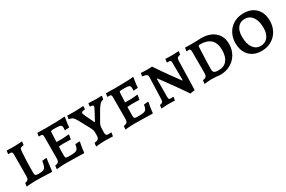

<svg xmlns="http://www.w3.org/2000/svg" viewBox="88 -1427 3533 2370"><g transform="rotate(-30 1855.0 -242.5)"><path d="M57 -41Q88 -45 100 -59.5Q112 -74 112 -108L113 -411Q113 -436 107 -444.5Q101 -453 83 -453L57 -452L53 -458L59 -501Q77 -501 92 -500L165 -499Q187 -499 227 -501.5Q267 -504 280 -505L274 -455Q247 -452 235 -446Q223 -440 220 -429.5Q217 -419 215 -395Q205 -269 205 -105Q205 -73 215.5 -64Q226 -55 262 -55Q305 -55 326 -63.5Q347 -72 357.5 -96Q368 -120 376 -172L435 -178L439 -171Q437 -157 430 -106.5Q423 -56 417 -1L410 7Q387 6 313 3Q239 0 182 0Q139 0 100.5 3.5Q62 7 51 8Z M485 -41Q520 -45 533 -59.5Q546 -74 546 -108L547 -411Q547 -436 541.5 -444.5Q536 -453 519 -453L493 -452L489 -457L496 -501Q510 -501 549.5 -500Q589 -499 635 -499Q808 -499 884 -508L889 -502Q887 -490 880 -449Q873 -408 870 -362L806 -358Q806 -361 807 -370.5Q808 -380 808 -390Q808 -414 801 -424Q794 -434 772 -437.5Q750 -441 698 -441Q675 -441 665.5 -439Q656 -437 653 -432Q650 -427 650 -414L644 -285L722 -284Q740 -284 774.5 -287.5Q809 -291 820 -292L825 -285L813 -224Q802 -224 770.5 -225Q739 -226 704 -226Q678 -226 641 -221Q639 -157 639 -102Q639 -80 642.5 -70.5Q646 -61 657 -58Q668 -55 695 -55Q753 -55 778.5 -61Q804 -67 815 -85Q826 -103 833 -146L891 -150L897 -144Q894 -132 886.5 -90Q879 -48 875 -2L867 5Q841 4 756.5 2Q672 0 613 0Q569 0 530 3.5Q491 7 480 8Z M1046 -40Q1078 -45 1092 -52.5Q1106 -60 1111 -74Q1116 -88 1116 -116V-143Q1116 -164 1111.5 -181.5Q1107 -199 1093 -225L1014 -371Q992 -413 974.5 -429.5Q957 -446 918 -452L915 -456L922 -501Q933 -501 963 -500Q993 -499 1023 -499Q1051 -499 1093.5 -501.5Q1136 -504 1150 -505L1154 -498L1150 -458Q1119 -456 1108 -450.5Q1097 -445 1097 -432Q1097 -423 1119 -376.5Q1141 -330 1160 -291L1173 -263H1180L1253 -400Q1266 -423 1266 -437Q1266 -456 1221 -457L1219 -460L1224 -503L1257 -502Q1290 -499 1329 -499Q1357 -499 1380 -500Q1403 -501 1411 -502L1414 -496L1408 -454Q1374 -444 1355 -424.5Q1336 -405 1305 -353L1226 -215Q1215 -194 1212.5 -171Q1210 -148 1210 -94Q1210 -68 1218 -58Q1226 -48 1248 -48Q1262 -48 1273.5 -49Q1285 -50 1289 -50L1291 -46L1283 3Q1269 3 1231.5 1.5Q1194 0 1157 0Q1129 0 1090.5 3.5Q1052 7 1040 9Z M1463 -41Q1498 -45 1511 -59.5Q1524 -74 1524 -108L1525 -411Q1525 -436 1519.5 -444.5Q1514 -453 1497 -453L1471 -452L1467 -457L1474 -501Q1488 -501 1527.5 -500Q1567 -499 1613 -499Q1786 -499 1862 -508L1867 -502Q1865 -490 1858 -449Q1851 -408 1848 -362L1784 -358Q1784 -361 1785 -370.5Q1786 -380 1786 -390Q1786 -414 1779 -424Q1772 -434 1750 -437.5Q1728 -441 1676 -441Q1653 -441 1643.5 -439Q1634 -437 1631 -432Q1628 -427 1628 -414L1622 -285L1700 -284Q1718 -284 1752.5 -287.5Q1787 -291 1798 -292L1803 -285L1791 -224Q1780 -224 1748.5 -225Q1717 -226 1682 -226Q1656 -226 1619 -221Q1617 -157 1617 -102Q1617 -80 1620.5 -70.5Q1624 -61 1635 -58Q1646 -55 1673 -55Q1731 -55 1756.5 -61Q1782 -67 1793 -85Q1804 -103 1811 -146L1869 -150L1875 -144Q1872 -132 1864.5 -90Q1857 -48 1853 -2L1845 5Q1819 4 1734.5 2Q1650 0 1591 0Q1547 0 1508 3.5Q1469 7 1458 8Z M2373 -419Q2373 -437 2366.5 -444.5Q2360 -452 2346 -452H2317L2315 -457L2321 -502Q2332 -501 2360.5 -500Q2389 -499 2418 -499Q2442 -499 2472 -501Q2502 -503 2511 -504L2507 -456Q2478 -452 2466 -441Q2454 -430 2453 -406L2442 13L2375 23Q2289 -104 2201.5 -224Q2114 -344 2114 -342H2107L2106 -81Q2106 -61 2112 -53.5Q2118 -46 2133 -46L2170 -47L2175 -44L2166 3Q2155 2 2126 1Q2097 0 2066 0Q2041 0 2011.5 2.5Q1982 5 1973 6L1979 -42Q2004 -45 2015.5 -56Q2027 -67 2028 -91L2039 -407Q2039 -432 2025 -441.5Q2011 -451 1971 -456L1965 -462L1972 -503Q1981 -502 2009 -500.5Q2037 -499 2059 -499Q2084 -499 2104 -500Q2124 -501 2131 -502Q2203 -393 2275 -294Q2347 -195 2368 -167H2375Z M2688 0Q2661 0 2628.5 3.5Q2596 7 2586 8L2591 -41Q2627 -47 2639.5 -61Q2652 -75 2652 -107V-411Q2652 -435 2646.5 -444Q2641 -453 2625 -453Q2617 -453 2609 -452Q2601 -451 2598 -451L2594 -457L2601 -501Q2612 -501 2641 -500Q2670 -499 2699 -499Q2735 -499 2774 -500.5Q2813 -502 2828 -503Q2952 -503 3023.5 -440.5Q3095 -378 3095 -269Q3095 -189 3058 -125.5Q3021 -62 2956.5 -26.5Q2892 9 2810 9Q2797 7 2756.5 3.5Q2716 0 2688 0ZM2755 -424Q2744 -201 2744 -111Q2744 -76 2760 -63.5Q2776 -51 2823 -51Q2900 -51 2941.5 -101.5Q2983 -152 2983 -247Q2983 -346 2932.5 -394.5Q2882 -443 2780 -443Q2766 -443 2761 -439Q2756 -435 2755 -424Z M3167 -235Q3167 -315 3201.5 -377Q3236 -439 3297 -473.5Q3358 -508 3437 -508Q3546 -508 3610 -443Q3674 -378 3674 -266Q3674 -186 3639 -123.5Q3604 -61 3542 -26Q3480 9 3401 9Q3330 9 3277 -21Q3224 -51 3195.5 -106Q3167 -161 3167 -235ZM3563 -227Q3563 -328 3523 -384Q3483 -440 3413 -440Q3350 -440 3313.5 -393.5Q3277 -347 3277 -265Q3277 -164 3316 -107.5Q3355 -51 3423 -51Q3487 -51 3525 -98Q3563 -145 3563 -227Z"/></g></svg>

Font: Alegreya SC Medium
Style: Regular
Weight: 500
Designer: Juan Pablo del Peral
Foundry: Huerta Tipografica
Version: Version 2.007; ttfautohint (v1.6)